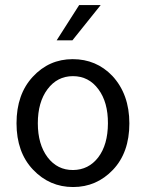

<svg xmlns="http://www.w3.org/2000/svg" viewBox="-20 -734 582 766"><path d="M169.9 -106.4Q209 -55.2 271.5 -55.7Q333.5 -56.2 372.1 -106.4Q410.2 -156.7 410.6 -241.7Q411.1 -326.2 372.6 -377.9Q334 -430.2 271 -430.2Q208.5 -430.2 169.4 -377.9Q130.9 -326.2 130.9 -242.2Q130.9 -158.2 169.9 -106.4ZM428.2 -431.2Q496.1 -357.9 496.1 -241.7Q496.1 -125.5 430.7 -56.6Q365.2 12.2 271.5 12.2Q177.7 12.2 111.8 -57.1Q45.9 -126.5 45.9 -242.2Q45.9 -357.9 110.8 -427.7Q175.8 -498 270 -498Q364.3 -498 428.2 -431.2ZM269 -573.2H206.1L295.9 -713.9H381.8Z"/></svg>

Font: SourceSansPro-Regular
Style: Regular
Weight: 400
Designer: Paul D. Hunt
Foundry: Adobe Systems Incorporated
Version: Version 1.050;PS Version 1.000;hotconv 1.0.70;makeotf.lib2.5